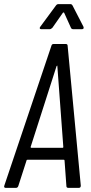

<svg xmlns="http://www.w3.org/2000/svg" viewBox="-26 -914 443 934"><path d="M297 -9 288 -133Q288 -137 284 -137H108Q106 -137 104.5 -136Q103 -135 103 -133L63 -9Q60 0 51 0H2Q-3 0 -5 -3Q-7 -6 -5 -11L224 -691Q226 -700 235 -700H294Q303 -700 303 -691L367 -11Q367 0 357 0H307Q297 0 297 -9ZM126 -195H279Q282 -195 282 -199L253 -592Q253 -595 252 -595Q251 -595 249 -592L123 -199Q123 -195 126 -195ZM170 -784 246 -887Q251 -894 258 -894H317Q323 -894 327 -887L380 -784Q381 -782 381 -779Q381 -772 372 -772H330Q322 -772 319 -779L286 -852Q285 -854 283 -853.5Q281 -853 280 -852L229 -779Q222 -772 216 -772H174Q169 -772 167.5 -775.5Q166 -779 170 -784Z"/></svg>

Font: Barlow Condensed
Style: Italic
Weight: 400
Width: 3
Italic angle: -7°
Designer: Jeremy Tribby
Foundry: Tribby Type
Version: Version 1.408